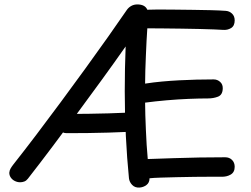

<svg xmlns="http://www.w3.org/2000/svg" viewBox="-20 -812 1133 868"><path d="M106 -4Q99 5 90 8.5Q81 12 71 12Q59 12 47.5 6.5Q36 1 29 -9Q22 -19 22 -31Q23 -42 28 -50.5Q33 -59 40 -68Q89 -130 144 -202.5Q199 -275 255.5 -351.5Q312 -428 366.5 -503Q421 -578 469 -646Q517 -714 554 -768Q562 -779 574 -785.5Q586 -792 601 -792Q618 -792 629.5 -786Q641 -780 646 -768Q662 -769 694 -769Q726 -769 767 -768.5Q808 -768 851.5 -767.5Q895 -767 934 -766Q973 -765 1000 -763Q1017 -762 1029 -750.5Q1041 -739 1041 -720Q1041 -695 1024.5 -685Q1008 -675 987 -677Q975 -678 946.5 -679Q918 -680 880.5 -681Q843 -682 801 -682.5Q759 -683 718.5 -683.5Q678 -684 646 -684Q644 -658 642.5 -626Q641 -594 639.5 -560Q638 -526 637 -493.5Q636 -461 636 -434Q675 -440 713.5 -443.5Q752 -447 790.5 -449Q829 -451 867.5 -452Q906 -453 946 -453Q963 -453 975.5 -441.5Q988 -430 987 -411Q986 -383 965.5 -375Q945 -367 920 -367Q882 -367 833 -365Q784 -363 732.5 -358.5Q681 -354 636 -348Q636 -323 637 -291.5Q638 -260 639.5 -225.5Q641 -191 643 -157Q645 -123 648 -93Q708 -95 766 -97Q824 -99 882 -100Q940 -101 998 -101Q1017 -101 1029 -89Q1041 -77 1041 -58Q1041 -33 1022.5 -22.5Q1004 -12 980 -13Q965 -13 933 -13Q901 -13 860.5 -12.5Q820 -12 779.5 -11Q739 -10 706 -9Q673 -8 656 -6Q656 14 642 24.5Q628 35 610 36Q590 37 577.5 24Q565 11 563 -6Q554 -96 549 -196Q544 -296 544 -399Q544 -502 548 -602Q494 -525 439 -449.5Q384 -374 329 -299.5Q274 -225 218.5 -151Q163 -77 106 -4ZM281 -210Q262 -210 252 -223.5Q242 -237 242 -256Q242 -273 252 -285Q262 -297 283 -297Q329 -297 376 -297.5Q423 -298 470 -299.5Q517 -301 562 -303Q582 -303 592 -291.5Q602 -280 602 -261Q602 -243 592 -229.5Q582 -216 562 -216Q517 -214 470 -212.5Q423 -211 375.5 -210.5Q328 -210 281 -210Z"/></svg>

Font: Playpen Sans Arabic
Style: Regular
Weight: 400
Designer: Azza Alameddine, Laura Meseguer, Veronika Burian, José Scaglione
Foundry: TypeTogether
Version: Version 2.000